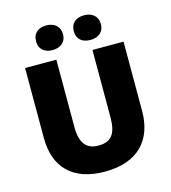

<svg xmlns="http://www.w3.org/2000/svg" viewBox="-133 -1034 1023 1151"><g transform="rotate(-15 378.5 -459.0)"><path d="M178 -851C178 -799 214 -775 261 -775C306 -775 345 -799 345 -851C345 -904 306 -928 261 -928C214 -928 178 -904 178 -851ZM412 -851C412 -799 448 -775 496 -775C541 -775 580 -799 580 -851C580 -904 541 -928 496 -928C448 -928 412 -904 412 -851ZM684 -284V-714H491V-296C491 -194 458 -151 379 -151C305 -151 267 -194 267 -295V-714H73V-280C73 -95 179 10 376 10C582 10 684 -104 684 -284Z"/></g></svg>

Font: Noto Sans Arabic UI Bk
Style: Regular
Weight: 900
Designer: Monotype Design Team, Nadine Chahine and Nizar Qandah
Foundry: Monotype Imaging Inc.
Version: Version 2.010